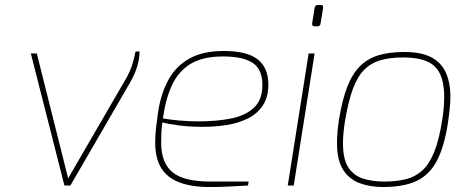

<svg xmlns="http://www.w3.org/2000/svg" viewBox="-20 -746 1841 772"><path d="M239 0 104 -531H128L254 -29L485 -427Q501 -454 510 -481Q519 -508 525 -539H541Q541 -511 532 -480Q523 -449 503 -414L263 0Z M824 6Q748 6 699 -13.5Q650 -33 627 -72.5Q604 -112 604 -171Q604 -203 607.5 -233Q611 -263 615 -291Q626 -367 656 -423Q686 -479 740.5 -510Q795 -541 879 -541Q923 -541 956.5 -533.5Q990 -526 1012.5 -510Q1035 -494 1047 -468Q1059 -442 1059 -406Q1059 -355 1036.5 -321.5Q1014 -288 976.5 -269.5Q939 -251 892 -243.5Q845 -236 796 -236Q741 -236 697 -242Q653 -248 633 -254Q630 -234 629 -213.5Q628 -193 628 -173Q628 -91 673.5 -53.5Q719 -16 826 -16H980L977 0Q952 1 909.5 3.5Q867 6 824 6ZM778 -258Q851 -258 909 -269.5Q967 -281 1001 -313Q1035 -345 1035 -404Q1035 -468 995.5 -493.5Q956 -519 877 -519Q796 -519 747 -489.5Q698 -460 672 -404.5Q646 -349 635 -270Q662 -265 700 -261.5Q738 -258 778 -258Z M1245 -640Q1240 -640 1237 -643.5Q1234 -647 1235 -652L1245 -714Q1247 -726 1259 -726H1270Q1276 -726 1278 -722.5Q1280 -719 1279 -714L1269 -652Q1268 -640 1256 -640ZM1137 0 1221 -531H1245L1161 0Z M1520 6Q1467 6 1425 -10Q1383 -26 1359 -64.5Q1335 -103 1335 -170Q1335 -192 1337 -215.5Q1339 -239 1343 -265Q1356 -345 1376.5 -397.5Q1397 -450 1428 -480.5Q1459 -511 1502.5 -524Q1546 -537 1606 -537Q1672 -537 1712.5 -516.5Q1753 -496 1772 -455.5Q1791 -415 1791 -356Q1791 -333 1788 -306.5Q1785 -280 1781 -251Q1766 -154 1735.5 -97.5Q1705 -41 1653 -17.5Q1601 6 1520 6ZM1525 -16Q1574 -16 1612 -25.5Q1650 -35 1678 -60.5Q1706 -86 1725.5 -134Q1745 -182 1757 -258Q1762 -287 1764 -311Q1766 -335 1766 -356Q1766 -442 1728.5 -478.5Q1691 -515 1601 -515Q1549 -515 1510.5 -504Q1472 -493 1444.5 -465.5Q1417 -438 1398.5 -387.5Q1380 -337 1367 -258Q1363 -233 1361 -211Q1359 -189 1359 -170Q1359 -106 1380.5 -73Q1402 -40 1439.5 -28Q1477 -16 1525 -16Z"/></svg>

Font: Exo Thin Thin
Style: Italic
Weight: 250
Italic angle: -9°
Version: Version 2.000